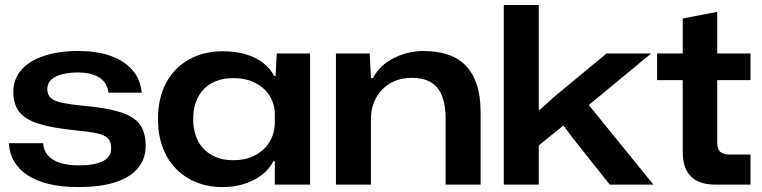

<svg xmlns="http://www.w3.org/2000/svg" viewBox="-20 -749 3090 779"><path d="M296 10Q230 10 178.5 -2.5Q127 -15 92 -38Q57 -61 37.5 -94Q18 -127 16 -168H155Q157 -139 174 -119Q191 -99 223 -88.5Q255 -78 300 -78Q361 -78 396 -94.5Q431 -111 431 -147Q431 -174 418 -187.5Q405 -201 374 -208Q343 -215 288 -220Q197 -229 141.5 -245.5Q86 -262 60 -293Q34 -324 34 -376Q34 -427 65.5 -464Q97 -501 156 -521.5Q215 -542 297 -542Q374 -542 429.5 -522Q485 -502 517.5 -464.5Q550 -427 555 -373H420Q417 -401 401 -419Q385 -437 358 -446Q331 -455 296 -455Q242 -455 207 -438.5Q172 -422 172 -387Q172 -364 187 -351Q202 -338 234 -331.5Q266 -325 317 -320Q409 -312 465 -295Q521 -278 546 -246Q571 -214 571 -156Q571 -106 541 -68.5Q511 -31 450.5 -10.5Q390 10 296 10Z M884 10Q825 10 776.5 -9.5Q728 -29 693 -65.5Q658 -102 639.5 -152.5Q621 -203 621 -266Q621 -351 654 -412.5Q687 -474 746.5 -507.5Q806 -541 884 -541Q937 -541 978 -528.5Q1019 -516 1048 -493.5Q1077 -471 1092 -441H1098L1103 -532H1238V0H1095V-95H1089Q1065 -47 1009 -18.5Q953 10 884 10ZM926 -99Q979 -99 1017 -120Q1055 -141 1075 -175.5Q1095 -210 1095 -252V-284Q1095 -325 1075 -358.5Q1055 -392 1017 -412Q979 -432 926 -432Q878 -432 841.5 -413Q805 -394 784.5 -356.5Q764 -319 764 -266Q764 -214 784 -176.5Q804 -139 840.5 -119Q877 -99 926 -99Z M1343 0V-532H1480L1485 -432H1493Q1520 -484 1577 -513Q1634 -542 1698 -542Q1750 -542 1792.5 -529Q1835 -516 1865.5 -487Q1896 -458 1913 -410Q1930 -362 1930 -292V0H1788V-267Q1788 -322 1774 -358.5Q1760 -395 1730 -414Q1700 -433 1651 -433Q1601 -433 1564 -411.5Q1527 -390 1506 -352Q1485 -314 1485 -265V0Z M2024 0V-729H2166V-300L2233 -360L2441 -532H2622L2369 -323L2631 0H2454L2303 -190L2266 -240L2166 -159V0Z M2882 0Q2816 0 2783 -33.5Q2750 -67 2750 -133V-424H2646V-532H2750V-674L2890 -701V-532H3025V-424H2890V-172Q2890 -144 2902.5 -133Q2915 -122 2940 -122H3025V0Z"/></svg>

Font: Mona Sans Expanded SemiBold
Style: Regular
Weight: 600
Width: 7
Designer: Deni Anggara
Foundry: GitHub
Version: Version 2.000